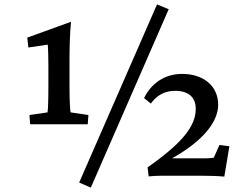

<svg xmlns="http://www.w3.org/2000/svg" viewBox="-20 -799 1103 873"><path d="M296 -404V-515C296 -570 297 -644 303 -700L104 -628L109 -583L197 -596C199 -579 200 -533 200 -498V-403C200 -338 198 -295 196 -288L114 -276L117 -234H379L382 -276L301 -288C299 -295 296 -338 296 -404ZM340 31 393 54 747 -757 694 -779ZM635 -353 666 -328C693 -367 731 -386 776 -386C837 -386 870 -357 870 -304C870 -225 808 -148 651 -38L656 3C675 1 697 0 717 0H895C922 0 971 1 1000 4L1023 -134L978 -140L952 -82C939 -80 929 -79 911 -79H762C900 -156 972 -243 972 -323C972 -408 905 -463 808 -463C730 -463 668 -421 635 -353Z"/></svg>

Font: TPK Tissa Web Medium
Style: Regular
Weight: 500
Designer: Jacques Le Bailly, Suppakit Chalermlarp | Katatrad Co.,Ltd.
Foundry: Jacques Le Bailly, Cadson Demak Co.,Ltd.
Version: Version 5.000;Glyphs 3.1.2 (3151)